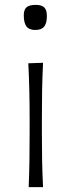

<svg xmlns="http://www.w3.org/2000/svg" viewBox="-20 -768 292 788"><path d="M97.7 0Q100.1 -57.1 100.8 -110.1Q101.6 -163.1 101.6 -226.1V-277.3Q101.6 -342.3 100.3 -396.7Q99.1 -451.2 96.2 -508.3L156.7 -510.3Q153.8 -452.6 152.8 -397.7Q151.9 -342.8 151.9 -277.3V-226.1Q151.9 -163.1 152.8 -110.1Q153.8 -57.1 156.7 0ZM124.5 -645Q99.6 -645 88.6 -659.4Q77.6 -673.8 77.6 -705.6Q77.6 -728.5 89.1 -738.3Q100.6 -748 126 -748Q150.9 -748 161.6 -737.5Q172.4 -727.1 172.4 -702.1Q172.4 -672.9 161.4 -658.9Q150.4 -645 124.5 -645Z"/></svg>

Font: Pinar DS1-Light
Style: Regular
Weight: 300
Designer: Amin Abedi
Version: Version 2.000